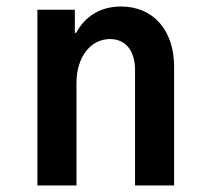

<svg xmlns="http://www.w3.org/2000/svg" viewBox="-20 -570 640 590"><path d="M95 0H215V-315C215 -394 258 -450 318 -450C366 -450 395 -414 395 -355V0H515V-365C515 -477 451 -550 352 -550C290 -550 242 -521 214 -469H210V-540H95Z"/></svg>

Font: CommitMono
Style: Bold
Weight: 700
Monospace: yes
Designer: Eigil Nikolajsen
Foundry: Eigil Nikolajsen
Version: Version 1.143